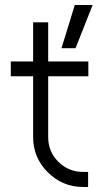

<svg xmlns="http://www.w3.org/2000/svg" viewBox="-20 -745 422 765"><path d="M112 -656V-500H23V-441H112V-199Q112 -117 170 -59Q229 0 311 0H331V-60H311Q253 -60 212 -101Q172 -141 172 -199V-441H332V-500H172V-656ZM225 -553H281L349 -725H278Z"/></svg>

Font: Unageo Variable
Style: Regular
Weight: 300
Designer: Richard Sepsi
Foundry: Richard Sepsi
Version: Version 2.200